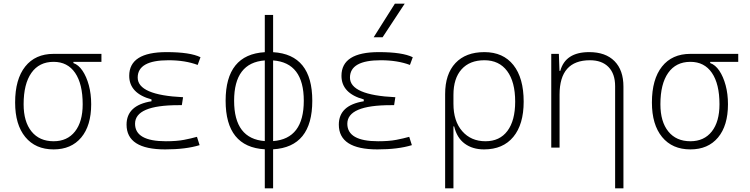

<svg xmlns="http://www.w3.org/2000/svg" viewBox="-20 -815 4142 1060"><path d="M275.9 9.8Q175.8 9.8 119.6 -58.6Q63.5 -127 63.5 -249Q63.5 -377.4 119.1 -447.5Q174.8 -517.6 275.9 -517.6H540V-473.6H385.3V-466.8Q413.6 -457 435.5 -424.6Q457.5 -392.1 470.5 -344.2Q483.4 -296.4 483.4 -239.3Q483.4 -121.6 428.5 -55.9Q373.5 9.8 275.9 9.8ZM275.9 -35.2Q351.6 -35.2 394 -89.1Q436.5 -143.1 436.5 -239.3Q436.5 -351.6 394.8 -412.6Q353 -473.6 275.9 -473.6Q196.3 -473.6 153.3 -412.6Q110.4 -351.6 110.4 -239.3Q110.4 -143.1 154.1 -89.1Q197.8 -35.2 275.9 -35.2Z M891.6 9.8Q678.7 9.8 678.7 -127Q678.7 -233.9 816.4 -255.9V-266.1Q693.4 -299.8 693.4 -396.5Q693.4 -527.3 899.4 -527.3Q1029.8 -527.3 1086.9 -499L1071.3 -456.5Q1002.4 -482.4 910.2 -482.4Q740.2 -482.4 740.2 -386.7Q740.2 -290 990.7 -278.3L983.9 -234.4H965.8Q725.6 -234.4 725.6 -131.8Q725.6 -35.2 895.5 -35.2Q956.1 -35.2 996.1 -43Q1036.1 -50.8 1067.4 -59.6L1082 -13.7Q1005.9 9.8 891.6 9.8Z M1441.9 224.6V9.3Q1225.6 -3.4 1225.6 -258.8Q1225.6 -514.2 1441.9 -526.9V-732.4H1487.8V-526.9Q1704.1 -514.2 1704.1 -258.8Q1704.1 -3.4 1487.8 9.3V224.6ZM1487.8 -481.4V-36.1Q1657.2 -48.8 1657.2 -258.8Q1657.2 -468.8 1487.8 -481.4ZM1441.9 -36.1V-481.4Q1272.5 -468.8 1272.5 -258.8Q1272.5 -48.8 1441.9 -36.1Z M2063.5 9.8Q1850.6 9.8 1850.6 -127Q1850.6 -233.9 1988.3 -255.9V-266.1Q1865.2 -299.8 1865.2 -396.5Q1865.2 -527.3 2071.3 -527.3Q2201.7 -527.3 2258.8 -499L2243.2 -456.5Q2174.3 -482.4 2082 -482.4Q1912.1 -482.4 1912.1 -386.7Q1912.1 -290 2162.6 -278.3L2155.8 -234.4H2137.7Q1897.5 -234.4 1897.5 -131.8Q1897.5 -35.2 2067.4 -35.2Q2127.9 -35.2 2168 -43Q2208 -50.8 2239.3 -59.6L2253.9 -13.7Q2177.7 9.8 2063.5 9.8ZM2043 -609.4 2160.2 -794.9H2214.4L2092.3 -609.4Z M2652.3 9.8Q2588.9 9.8 2545.7 -22Q2502.4 -53.7 2487.3 -117.2H2483.4V224.6H2437.5V-295.4Q2437.5 -406.2 2494.4 -466.8Q2551.3 -527.3 2654.3 -527.3Q2757.8 -527.3 2814.5 -455.8Q2871.1 -384.3 2871.1 -253.9Q2871.1 -128.4 2814 -59.3Q2756.8 9.8 2652.3 9.8ZM2483.4 -242.2Q2483.4 -146 2532 -90.6Q2580.6 -35.2 2660.2 -35.2Q2738.8 -35.2 2781.5 -92.3Q2824.2 -149.4 2824.2 -253.9Q2824.2 -363.3 2779.8 -422.9Q2735.4 -482.4 2654.3 -482.4Q2573.2 -482.4 2528.3 -432.4Q2483.4 -382.3 2483.4 -291Z M3376 224.6V-338.9Q3376 -407.7 3339.4 -445.1Q3302.7 -482.4 3237.3 -482.4Q3069.3 -482.4 3069.3 -293V0H3023.4V-517.6H3065.4L3068.8 -423.8H3073.2Q3101.6 -527.3 3232.9 -527.3Q3323.2 -527.3 3372.6 -477.5Q3421.9 -427.7 3421.9 -336.9V224.6Z M3791.5 9.8Q3691.4 9.8 3635.3 -58.6Q3579.1 -127 3579.1 -249Q3579.1 -377.4 3634.8 -447.5Q3690.4 -517.6 3791.5 -517.6H4055.7V-473.6H3900.9V-466.8Q3929.2 -457 3951.2 -424.6Q3973.1 -392.1 3986.1 -344.2Q3999 -296.4 3999 -239.3Q3999 -121.6 3944.1 -55.9Q3889.2 9.8 3791.5 9.8ZM3791.5 -35.2Q3867.2 -35.2 3909.7 -89.1Q3952.1 -143.1 3952.1 -239.3Q3952.1 -351.6 3910.4 -412.6Q3868.7 -473.6 3791.5 -473.6Q3711.9 -473.6 3668.9 -412.6Q3626 -351.6 3626 -239.3Q3626 -143.1 3669.7 -89.1Q3713.4 -35.2 3791.5 -35.2Z"/></svg>

Font: Cascadia Code NF ExtraLight
Style: Regular
Weight: 200
Monospace: yes
Designer: Aaron Bell
Foundry: Saja Typeworks
Version: Version 2404.023; ttfautohint (v1.8.4)